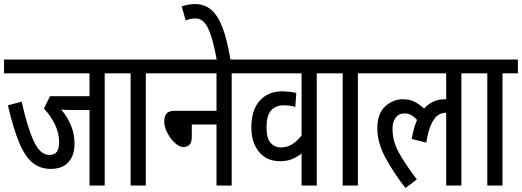

<svg xmlns="http://www.w3.org/2000/svg" viewBox="-20 -916 2577 948"><path d="M497 -554V0H422V-373H325Q300 -373 282 -375Q311 -342 329.5 -299Q348 -256 348 -206Q348 -149 318 -115.5Q288 -82 231 -82Q179 -82 141.5 -112Q104 -142 75 -211Q46 -280 19 -396L87 -414Q116 -284 147.5 -217.5Q179 -151 224 -151Q250 -151 261 -167Q272 -183 272 -213Q272 -259 251 -302Q230 -345 197 -380L227 -441H422V-554H0V-622H573V-554Z M700 -554V0H625V-554H561V-622H776V-554Z M764 -622H1200V-554H1124V0H1049V-301H927V-240Q927 -190 885 -190Q866 -190 844 -210Q822 -230 806.5 -259.5Q791 -289 791 -316Q791 -341 802 -355Q813 -369 846 -369H1049V-554H764Z M1051 -615Q1037 -695 1021.5 -741Q1006 -787 988 -806Q970 -825 946 -825Q920 -825 897 -815L877 -885Q894 -890 910 -893Q926 -896 943 -896Q988 -896 1021 -869.5Q1054 -843 1078 -781.5Q1102 -720 1119 -615Z M1620 -554H1544V0H1469V-158Q1449 -142 1423.5 -131Q1398 -120 1363 -120Q1297 -120 1259 -166Q1221 -212 1221 -287Q1221 -373 1262.5 -419Q1304 -465 1372 -465Q1393 -465 1412 -462.5Q1431 -460 1443 -457L1438 -388Q1425 -392 1411 -394Q1397 -396 1381 -396Q1340 -396 1318 -370Q1296 -344 1296 -288Q1296 -232 1316.5 -210Q1337 -188 1365 -188Q1399 -188 1424 -204.5Q1449 -221 1469 -247V-554H1188V-622H1620Z M1747 -554V0H1672V-554H1608V-622H1823V-554Z M1811 -554V-622H2334V-554H2258V0H2183V-359Q2181 -359 2178 -359Q2162 -359 2144.5 -348.5Q2127 -338 2111 -306.5Q2095 -275 2085 -212L2013 -230Q2022 -284 2039 -324Q2027 -338 2012 -347Q1997 -356 1979 -356Q1948 -356 1933 -334.5Q1918 -313 1918 -280Q1918 -219 1949 -163Q1980 -107 2038 -30L1982 12Q1923 -63 1883 -137.5Q1843 -212 1843 -283Q1843 -355 1881.5 -390.5Q1920 -426 1970 -426Q2001 -426 2025 -414.5Q2049 -403 2074 -380Q2115 -426 2177 -426Q2180 -426 2183 -426V-554Z M2461 -554V0H2386V-554H2322V-622H2537V-554Z"/></svg>

Font: Noto Sans ExtraCondensed
Style: Regular
Weight: 400
Width: 2
Designer: Monotype Design Team
Foundry: Monotype Imaging Inc.
Version: Version 2.013; ttfautohint (v1.8.4.7-5d5b)